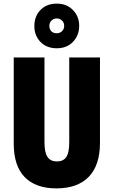

<svg xmlns="http://www.w3.org/2000/svg" viewBox="-20 -1032 628 1062"><path d="M533 -242Q533 -118 471 -54Q409 10 292 10Q178 10 117 -52Q56 -114 56 -238V-714H226V-246Q226 -188 243 -163.5Q260 -139 294 -139Q330 -139 346.5 -163Q363 -187 363 -247V-714H533ZM294 -765Q238 -765 204 -800Q170 -835 170 -888Q170 -942 204 -977Q238 -1012 294 -1012Q349 -1012 383.5 -976.5Q418 -941 418 -889Q418 -837 384 -801Q350 -765 294 -765ZM294 -848Q311 -848 323 -859.5Q335 -871 335 -889Q335 -907 323 -918.5Q311 -930 294 -930Q277 -930 265 -918.5Q253 -907 253 -889Q253 -871 263.5 -859.5Q274 -848 294 -848Z"/></svg>

Font: Noto Sans Lao UI ExtCond Blk
Style: Regular
Weight: 900
Width: 2
Designer: Monotype Design Team
Foundry: Monotype Imaging Inc.
Version: Version 2.000; ttfautohint (v1.8.4.7-5d5b)